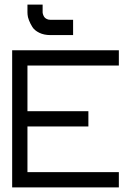

<svg xmlns="http://www.w3.org/2000/svg" viewBox="-20 -820 606 840"><path d="M33.2 -600.1H500V-533.2H100.1V-333.5H366.7V-266.6H100.1V-66.9H500V0H33.2ZM100.1 -799.8H166.5V-766.6Q166.5 -765.1 166.7 -762.9Q167 -760.7 168.9 -755.1Q170.9 -749.5 174.1 -745.1Q177.2 -740.7 184.1 -737.1Q190.9 -733.4 200.2 -733.4H299.8V-666.5H200.2Q172.4 -666.5 151.6 -676.8Q130.9 -687 121.6 -701.9Q112.3 -716.8 106.7 -731.4Q101.1 -746.1 100.6 -756.3L100.1 -766.6Z"/></svg>

Font: Malkor
Style: Regular
Weight: 400
Version: Version 1.3